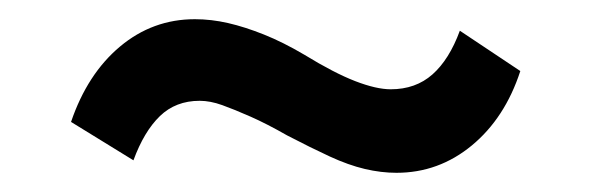

<svg xmlns="http://www.w3.org/2000/svg" viewBox="-20 -392 616 200"><path d="M393 -212Q377 -212 360 -216Q343 -220 323.5 -229Q304 -238 279 -251Q258 -263 241 -270.5Q224 -278 211.5 -282.5Q199 -287 188 -287Q163 -287 146.5 -271Q130 -255 119 -225L54 -265Q71 -315 105 -343.5Q139 -372 183 -372Q200 -372 217.5 -368Q235 -364 255 -356Q275 -348 297 -335Q328 -316 350 -307.5Q372 -299 387 -299Q413 -299 430.5 -314.5Q448 -330 459 -360L522 -318Q506 -269 471.5 -240.5Q437 -212 393 -212Z"/></svg>

Font: Nunitoga
Style: Bold
Weight: 700
Designer: Vernon Adams
Foundry: Vernon Adams
Version: Version 1.0